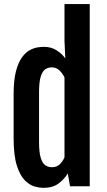

<svg xmlns="http://www.w3.org/2000/svg" viewBox="-20 -908 521 936"><path d="M46.4 -234.9V-448.2Q46.4 -516.1 57.6 -559.6Q68.8 -603 86.7 -627.7Q104.5 -652.3 124.8 -663.3Q145 -674.3 163.6 -677Q182.1 -679.7 193.8 -679.7Q230.5 -679.7 257.3 -661.9Q284.2 -644 297.9 -623.5L298.3 -624L294.4 -709V-888.2H417.5V0H321.3L310.5 -62.5Q294.4 -35.6 266.1 -13.9Q237.8 7.8 190.9 7.8Q173.8 7.8 149.7 1.5Q125.5 -4.9 101.8 -28.1Q78.1 -51.3 62.3 -100.3Q46.4 -149.4 46.4 -234.9ZM294.4 -141.1V-530.3Q285.2 -550.3 269.8 -564.9Q254.4 -579.6 232.4 -579.6Q214.4 -579.6 200.4 -570.1Q186.5 -560.5 178.5 -534.4Q170.4 -508.3 170.4 -458V-215.3Q170.4 -165.5 178.5 -138.9Q186.5 -112.3 200.7 -102.5Q214.8 -92.8 232.9 -92.8Q257.3 -92.8 272 -107.7Q286.6 -122.6 294.4 -141.1Z"/></svg>

Font: Fjalla One
Style: Regular
Weight: 400
Designer: Irina Smirnova, Eben Sorkin
Foundry: Sorkin Type
Version: Version 1.002; ttfautohint (v1.8.4.7-5d5b);gftools[0.9.25]